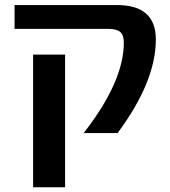

<svg xmlns="http://www.w3.org/2000/svg" viewBox="-20 -540 690 779"><path d="M114.3 219.7V-318.4H244.1V219.7ZM612.3 -379.9Q612.3 -209 457 0H319.3Q482.4 -209 482.4 -367.2Q482.4 -397.5 467.8 -410.2Q453.1 -422.9 418.9 -422.9H39.1V-519.5H455.1Q612.3 -519.5 612.3 -379.9Z"/></svg>

Font: Mgen+ 1c bold
Style: Bold
Weight: 700
Designer: [Source Han Sans]
Ryoko NISHIZUKA  (kana & ideographs); Paul D. Hunt (Latin, Greek & Cyrillic); Wenlong ZHANG  (bopomofo
Version: Version 1.059.20150602